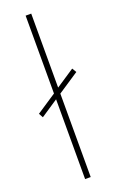

<svg xmlns="http://www.w3.org/2000/svg" viewBox="-166 -851 514 839"><g transform="rotate(-20 91.0 -431.0)"><path d="M75 -51V-422L-6 -368L-17 -388L75 -449V-811H101V-467L187 -524L199 -504L101 -439V-51Z"/></g></svg>

Font: Noto Sans Tamil UI ExtraCondensed Thin
Style: Regular
Weight: 100
Width: 2
Designer: Jelle Bosma - Monotype Design Team
Foundry: Monotype Imaging Inc.
Version: Version 2.004; ttfautohint (v1.8.4.7-5d5b)